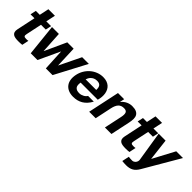

<svg xmlns="http://www.w3.org/2000/svg" viewBox="146 -1723 2956 2956"><g transform="rotate(45 1623.5 -245.5)"><path d="M374.5 -517.1 354 -421.9H250L195.8 -166Q191.9 -147.9 192.1 -136.5Q192.4 -125 197.8 -118.2Q203.1 -111.3 214.1 -108.6Q225.1 -106 243.2 -106Q255.4 -106 266.6 -106.7Q277.8 -107.4 287.6 -109.9L264.6 0Q246.1 2.9 223.9 3.9Q201.7 4.9 180.2 4.9Q147.5 4.9 118.7 0.5Q89.8 -3.9 70.3 -17.1Q50.8 -30.3 43 -54.2Q35.2 -78.1 43.5 -117.2L107.9 -421.9H22L42.5 -517.1H128.4L161.1 -671.9H303.2L270.5 -517.1Z M777.8 0 759.8 -347.2H757.3L595.7 0H448.7L394.5 -517.1H544.4L564.9 -166H566.9L727.5 -517.1H865.7L878.9 -167H880.9L1050.8 -517.1H1196.8L923.8 0Z M1311 -224.1Q1299.3 -154.8 1324.7 -123.8Q1350.1 -92.8 1410.2 -92.8Q1431.6 -92.8 1451.9 -98.9Q1472.2 -105 1489 -114.5Q1505.9 -124 1518.3 -136Q1530.8 -147.9 1536.6 -160.2H1661.6Q1636.7 -113.8 1606.4 -80.8Q1576.2 -47.9 1541.3 -27.1Q1506.3 -6.3 1466.6 3.4Q1426.8 13.2 1382.8 13.2Q1321.8 13.2 1277.1 -6.6Q1232.4 -26.4 1205.6 -62Q1178.7 -97.7 1171.1 -147.7Q1163.6 -197.8 1176.3 -257.8Q1188.5 -315.9 1218.3 -366Q1248 -416 1290.8 -452.6Q1333.5 -489.3 1386.7 -510Q1439.9 -530.8 1498.5 -530.8Q1542.5 -530.8 1576.7 -519Q1610.8 -507.3 1635 -486.6Q1659.2 -465.8 1674.1 -437Q1689 -408.2 1695.1 -374Q1701.2 -339.8 1698.2 -301.8Q1695.3 -263.7 1684.1 -224.1ZM1561 -314Q1562 -341.3 1557.9 -361.8Q1553.7 -382.3 1543.2 -396Q1532.7 -409.7 1515.1 -416.7Q1497.6 -423.8 1471.7 -423.8Q1437 -423.8 1412.4 -412.4Q1387.7 -400.9 1370.8 -384Q1354 -367.2 1344.2 -348.1Q1334.5 -329.1 1330.1 -314Z M1965.8 -517.1 1950.2 -444.8H1953.1Q1971.7 -467.3 1992.9 -483.6Q2014.2 -500 2037.1 -510.5Q2060.1 -521 2083.7 -525.9Q2107.4 -530.8 2129.9 -530.8Q2186.5 -530.8 2219.7 -515.4Q2252.9 -500 2268.3 -472.2Q2283.7 -444.3 2283.7 -405Q2283.7 -365.7 2273.4 -317.9L2206.1 0H2064L2126 -292Q2139.6 -356 2126.2 -387.5Q2112.8 -418.9 2062 -418.9Q2033.2 -418.9 2010.5 -410.6Q1987.8 -402.3 1970.5 -384.3Q1953.1 -366.2 1940.7 -338.4Q1928.2 -310.5 1919.9 -271L1862.8 0H1721.2L1831.1 -517.1Z M2707.5 -517.1 2687 -421.9H2583L2528.8 -166Q2524.9 -147.9 2525.1 -136.5Q2525.4 -125 2530.8 -118.2Q2536.1 -111.3 2547.1 -108.6Q2558.1 -106 2576.2 -106Q2588.4 -106 2599.6 -106.7Q2610.8 -107.4 2620.6 -109.9L2597.7 0Q2579.1 2.9 2556.9 3.9Q2534.7 4.9 2513.2 4.9Q2480.5 4.9 2451.7 0.5Q2422.9 -3.9 2403.3 -17.1Q2383.8 -30.3 2376 -54.2Q2368.2 -78.1 2376.5 -117.2L2440.9 -421.9H2355L2375.5 -517.1H2461.4L2494.1 -671.9H2636.2L2603.5 -517.1Z M2907.2 64Q2888.7 95.7 2868.4 117.9Q2848.1 140.1 2823.7 154.1Q2799.3 168 2770 174.6Q2740.7 181.2 2704.1 181.2Q2682.1 181.2 2660.9 179.7Q2639.6 178.2 2618.2 175.8L2643.1 59.1Q2663.1 61.5 2683.3 63.2Q2703.6 64.9 2725.1 64Q2739.3 62.5 2750.7 56.6Q2762.2 50.8 2771 42Q2779.8 33.2 2785.6 22.5Q2791.5 11.7 2793.9 0Q2796.9 -18.1 2794.4 -32.2L2716.8 -517.1H2867.7L2909.2 -163.1H2911.1L3099.6 -517.1H3246.6Z"/></g></svg>

Font: XB Khoramshahr
Style: Bold Italic
Weight: 700
Italic angle: -12°
Designer: Behnam
Foundry: Irmug
Version: Version 8.005 2009